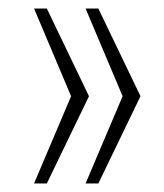

<svg xmlns="http://www.w3.org/2000/svg" viewBox="-20 -530 386 451"><path d="M60 -99 147 -304 60 -510H90L189 -304L90 -99ZM181 -99 268 -304 181 -510H211L310 -304L211 -99Z"/></svg>

Font: Saira Thin Condensed
Style: Regular
Weight: 100
Width: 3
Version: Version 1.101